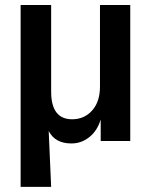

<svg xmlns="http://www.w3.org/2000/svg" viewBox="-20 -564 605 768"><path d="M62.5 183.6V-543.9H184.6V-197.3Q184.6 -86.9 268.6 -86.9Q317.4 -86.9 348.6 -122.1Q379.9 -157.2 379.9 -217.8V-543.9H501V0H382.8V-85.9Q369.1 -41 337.4 -15.6Q305.7 9.8 265.6 9.8Q200.2 9.8 174.8 -40L184.6 183.6Z"/></svg>

Font: Min Sans SemiBold
Style: Regular
Weight: 600
Designer: Jinseong-Kim, NotoSansCJK, Nunito
Foundry: Jinseong-Kim
Version: Version 1.400;Glyphs 3.1.2 (3151)